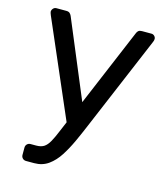

<svg xmlns="http://www.w3.org/2000/svg" viewBox="-107 -603 762 877"><g transform="rotate(15 274.0 -165.0)"><path d="M98 190Q88 190 81.5 183.5Q75 177 75 167V133Q75 123 81.5 116.5Q88 110 98 110H124Q147 110 161 101Q175 92 187 70.5Q199 49 214 12L431 -503Q434 -511 439.5 -515.5Q445 -520 456 -520H501Q509 -520 515 -514Q521 -508 521 -500Q521 -496 520 -492.5Q519 -489 516 -482L326 -32Q311 4 293 43Q275 82 253.5 115.5Q232 149 203.5 169.5Q175 190 136 190ZM237 -15 35 -482Q30 -494 30 -499Q31 -508 37 -514Q43 -520 51 -520H98Q109 -520 114.5 -515Q120 -510 123 -503L289 -106Z"/></g></svg>

Font: Rubik Light
Style: Regular
Weight: 400
Version: Version 2.101